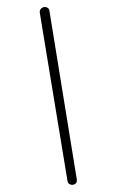

<svg xmlns="http://www.w3.org/2000/svg" viewBox="-86 -801 516 849"><g transform="rotate(10 172.0 -377.0)"><path d="M26 -731Q26 -741 33 -747.5Q40 -754 49 -754Q62 -754 67 -743L317 -26Q318 -24 318 -19Q318 -11 311.5 -5.5Q305 0 297 0Q281 0 277 -14L28 -723Q26 -729 26 -731Z"/></g></svg>

Font: Terminal Dosis
Style: Light
Weight: 300
Designer: EdgarTolentino, PabloImpallari, IginoMarini
Foundry: EdgarTolentino, PabloImpallari, IginoMarini
Version: Version 1.006